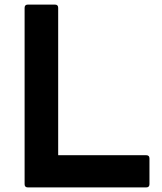

<svg xmlns="http://www.w3.org/2000/svg" viewBox="-20 -778 703 835"><path d="M101 37Q87 37 87 23V-744Q87 -758 101 -758H219Q233 -758 233 -744V-103H616Q630 -103 630 -89V23Q630 37 616 37Z"/></svg>

Font: LINE Seed JP_TTF Bold
Style: Regular
Weight: 700
Designer: LINE & Fontrix & Fontworks
Version: Version 1.009